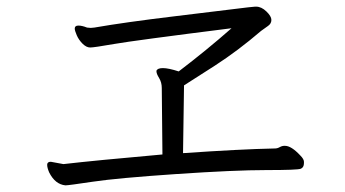

<svg xmlns="http://www.w3.org/2000/svg" viewBox="-20 -621 1040 578"><path d="M133 -134 171 -127Q266 -138 469 -156L467 -356Q467 -373 459 -386Q451 -399 451 -406V-408Q454 -416 470.5 -416Q487 -416 518 -406Q602 -470 677 -536Q383 -499 323 -488.5Q263 -478 251.5 -478Q240 -478 228.5 -489.5Q217 -501 211 -515Q205 -529 205 -535Q205 -544 216 -544Q227 -544 242 -538L253 -537L264 -538Q356 -554 505.5 -572Q655 -590 694.5 -595Q734 -600 748 -601H751Q767 -601 782 -586.5Q797 -572 797 -561Q797 -550 787 -543Q777 -536 766 -528Q696 -468 627 -423.5Q558 -379 534 -364L531 -160Q706 -172 805 -174H807Q815 -174 822 -178Q829 -182 836 -182H838Q857 -182 884 -153Q895 -142 895 -134V-130Q895 -117 885.5 -113Q876 -109 781.5 -109Q687 -109 510 -97Q333 -85 259.5 -74Q186 -63 177 -63Q146 -66 128 -102Q122 -116 122 -125Q122 -134 133 -134Z"/></svg>

Font: LXGW Bright TC
Style: Regular
Weight: 400
Designer: Christian Thalmann (Catharsis Fonts)
Foundry: LXGW / Christian Thalmann (Catharsis Fonts) / Fontworks Inc.
Version: Version 5.501